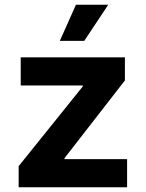

<svg xmlns="http://www.w3.org/2000/svg" viewBox="-20 -787 613 807"><path d="M58.4 0V-88.6L327.9 -423.7V-427.7H67.1V-545.9H505V-448.9L251.1 -122.2V-118.2H514.2V0ZM231.4 -615.1 299.2 -767.1H435L334 -615.1Z"/></svg>

Font: Adwaita Sans
Style: Regular
Weight: 400
Designer: Rasmus Andersson
Foundry: rsms
Version: Version 4.001;git-9221beed3